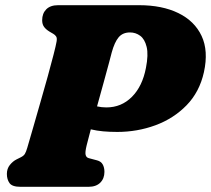

<svg xmlns="http://www.w3.org/2000/svg" viewBox="-20 -720 813 740"><path d="M766 -442Q749 -365.5 699 -314.2Q649 -263 579 -237.2Q509 -211.5 432 -211.5Q402 -211.5 377.5 -213.8Q353 -216 330 -221.5Q325.5 -204.5 321.5 -189Q317.5 -173.5 314 -160Q307.5 -133.5 310 -123.2Q312.5 -113 322 -110.5L354 -102Q369.5 -98 376 -86Q382.5 -74 382.5 -57.5Q382.5 -32 366.5 -16Q350.5 0 321 0H59Q27 0 16.8 -14.2Q6.5 -28.5 6.5 -49.5Q6.5 -70 18 -84.2Q29.5 -98.5 43.5 -105.5L59.5 -113.5Q71 -119 75.8 -126.8Q80.5 -134.5 85 -150Q94.5 -182 107.8 -228.5Q121 -275 135.8 -326Q150.5 -377 163.8 -424.8Q177 -472.5 186.2 -508.5Q195.5 -544.5 198 -559.5Q200.5 -573 196.5 -579.2Q192.5 -585.5 185.5 -589.5L171 -598Q157 -606.5 149.8 -616.5Q142.5 -626.5 142.5 -642Q142.5 -668 158.2 -684Q174 -700 204 -700H516Q605 -700 667.5 -669.5Q730 -639 757 -581.5Q784 -524 766 -442ZM410.5 -517.5Q409 -510.5 400.5 -479.2Q392 -448 379.8 -403.2Q367.5 -358.5 354 -310Q371 -306 390 -306Q448 -306 488.5 -346.8Q529 -387.5 542.5 -458.5Q552.5 -509.5 545.2 -539.2Q538 -569 520.5 -582Q503 -595 481 -595Q453 -595 437.2 -576.2Q421.5 -557.5 410.5 -517.5Z"/></svg>

Font: Fraunces 9pt SuperSoft Black
Style: Italic
Weight: 900
Italic angle: -16°
Version: Version 1.000;[0bf87f6ff]